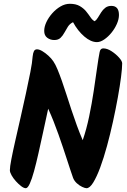

<svg xmlns="http://www.w3.org/2000/svg" viewBox="-20 -1005 671 1012"><path d="M624 -671Q624 -646 618 -599Q612 -552 601 -491Q590 -430 575.5 -364Q561 -298 544 -235.5Q527 -173 508.5 -123Q490 -73 471.5 -43Q453 -13 436 -13Q428 -13 413 -20Q398 -27 384.5 -39.5Q371 -52 365 -68Q358 -88 349.5 -113.5Q341 -139 331.5 -168.5Q322 -198 311 -230.5Q300 -263 288 -297Q276 -331 262.5 -365Q249 -399 234 -432Q221 -372 208 -312Q195 -252 183 -198.5Q171 -145 159.5 -103Q148 -61 137 -37Q126 -13 116 -13Q106 -13 92 -23.5Q78 -34 64 -49.5Q50 -65 41 -81Q32 -97 32 -108Q32 -125 40 -166.5Q48 -208 61 -265Q74 -322 88.5 -386Q103 -450 116.5 -512Q130 -574 140 -625Q150 -676 152 -707Q154 -726 159 -735.5Q164 -745 175 -745Q187 -745 203 -735.5Q219 -726 235 -711.5Q251 -697 261 -682Q272 -666 283 -639.5Q294 -613 306 -579Q318 -545 330.5 -506Q343 -467 356.5 -426Q370 -385 385 -344Q400 -303 416 -266Q436 -324 450 -391.5Q464 -459 474 -525.5Q484 -592 491.5 -646Q499 -700 505 -730Q507 -741 512 -745.5Q517 -750 524 -750Q545 -750 568 -735Q591 -720 607.5 -701.5Q624 -683 624 -671ZM348 -985Q380 -985 400.5 -973Q421 -961 434 -945Q447 -929 457 -914Q467 -899 479 -893Q488 -899 496 -912Q504 -925 513 -939.5Q522 -954 535 -964Q548 -974 567 -974Q607 -974 607 -926Q607 -904 596 -879Q585 -854 567.5 -832.5Q550 -811 529.5 -797Q509 -783 491 -783Q459 -783 424.5 -812.5Q390 -842 365 -888Q348 -880 338 -864.5Q328 -849 319.5 -833Q311 -817 299 -805.5Q287 -794 266 -794Q245 -794 229 -806Q213 -818 213 -842Q213 -864 224.5 -888.5Q236 -913 255.5 -935Q275 -957 299 -971Q323 -985 348 -985Z"/></svg>

Font: Kalam Variable Light
Style: Regular
Weight: 300
Designer: Lipi Raval, Jonny Pinhorn
Foundry: Indian Type Foundry
Version: Version 3.000